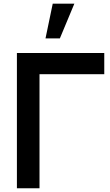

<svg xmlns="http://www.w3.org/2000/svg" viewBox="-20 -1002 585 1022"><path d="M260.7 -982.5 222.2 -797.5H298.6L375.8 -982.5ZM70 0V-720H535V-607.2H190.3V0Z"/></svg>

Font: Hauora
Style: Regular
Weight: 400
Designer: Wayne Shih
Foundry: WCYS
Version: Version 1.001